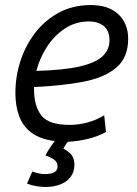

<svg xmlns="http://www.w3.org/2000/svg" viewBox="-20 -550 544 761"><path d="M161 191Q143 191 125 188Q107 185 87 178L108 130Q119 134 132 137Q145 140 158 140Q181 140 194.5 133Q208 126 208 110Q208 95 198.5 86Q189 77 160 66Q166 54 176.5 38Q187 22 197 9Q140 2 105.5 -23.5Q71 -49 56 -89.5Q41 -130 41 -181Q41 -246 61 -308Q81 -370 119.5 -420Q158 -470 213.5 -500Q269 -530 340 -530Q410 -530 449 -493.5Q488 -457 488 -396Q488 -322 441 -282Q394 -242 310 -226Q226 -210 115 -205Q115 -201 115 -197.5Q115 -194 115 -191Q116 -127 145 -91Q174 -55 256 -55Q291 -55 326.5 -64.5Q362 -74 393 -93L400 -27Q368 -9 328.5 0.5Q289 10 249 12Q243 19 238.5 26.5Q234 34 231 39Q254 51 264.5 65.5Q275 80 275 103Q275 131 260 151Q245 171 219 181Q193 191 161 191ZM124 -269Q235 -272 298 -287Q361 -302 387.5 -328Q414 -354 414 -390Q414 -428 391.5 -446.5Q369 -465 332 -465Q281 -465 239 -438Q197 -411 167.5 -366.5Q138 -322 124 -269Z"/></svg>

Font: Ubuntu Sans
Style: Italic
Weight: 400
Italic angle: -13.5°
Designer: Dalton Maag Ltd
Foundry: Dalton Maag Ltd
Version: Version 1.006